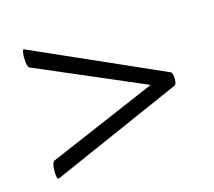

<svg xmlns="http://www.w3.org/2000/svg" viewBox="-60 -427 528 473"><g transform="rotate(-15 203.5 -190.0)"><path d="M371 -206Q376 -203 376 -188.5Q376 -174 371 -172L37 -25Q33 -23 31.5 -33.5Q30 -44 31.5 -56Q33 -68 37 -70L352 -205V-173L37 -308Q33 -310 31.5 -322.5Q30 -335 31.5 -346Q33 -357 37 -354Z"/></g></svg>

Font: Cormorant Garamond Light SemiBold
Style: Regular
Weight: 600
Version: Version 4.001